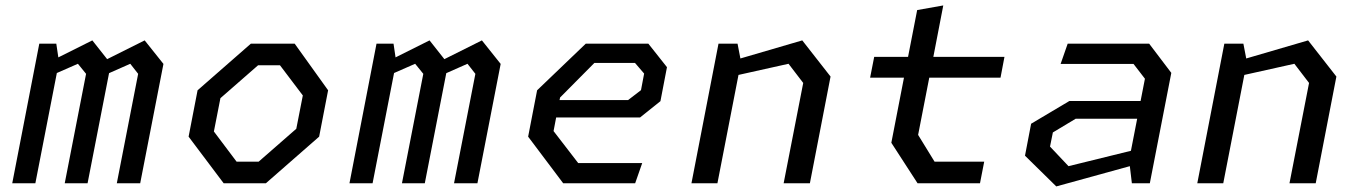

<svg xmlns="http://www.w3.org/2000/svg" viewBox="-20 -674 5000 706"><path d="M409.5 0H495.5L581 -439L512 -525.5L374 -456.5L319.5 -525.5L194.5 -463L187 -513.5H124.5L25 0H110L189 -405.5L266.5 -439.5L296.5 -402.5L218 0H302L381 -405L459 -439.5L488 -402.5Z M802.5 0H957.5L1153.5 -171.5L1186.5 -342L1063.5 -513.5H902.5L706.5 -342L673.5 -171.5ZM766.5 -190.5 790.5 -313 929 -434H1009.5L1093.5 -323L1069.5 -200.5L931 -79.5H850Z M1649.5 0H1735.5L1821 -439L1752 -525.5L1614 -456.5L1559.5 -525.5L1434.5 -463L1427 -513.5H1364.5L1265 0H1350L1429 -405.5L1506.5 -439.5L1536.5 -402.5L1458 0H1542L1621 -405L1699 -439.5L1728 -402.5Z M2051 0H2315.5L2341.5 -74.5H2106L2015.5 -192L2025 -242H2333.5L2408.5 -302L2432.5 -427L2364 -513.5H2134L1955 -342L1922 -171.5ZM2037.5 -306 2039.5 -315.5 2165.5 -442.5H2315L2348.5 -403.5L2337 -342.5L2289.5 -306Z M2861.5 0H2958L3034 -392.5L2930 -525.5L2702.5 -459L2692 -513.5H2622L2522.5 0H2618L2695.5 -398.5L2879.5 -439.5L2933.5 -369Z M3354 0H3583.5L3599 -79.5H3416.5L3356 -178L3397 -388.5H3659L3673.5 -465H3412L3448.5 -654L3352.5 -637L3319 -465H3194.5L3179.5 -388.5H3304L3257.5 -149Z M4142 0H4208L4287 -406L4205.5 -513.5H3906L3880 -439H4148L4190 -384.5L4174 -302.5H3912L3771.5 -219L3749 -101.5L3864 11.5L4134.5 -63ZM3841 -135 3851.5 -187 3935.5 -237.5H4161.5L4138.5 -119.5L3909 -63Z M4721.5 0H4818L4894 -392.5L4790 -525.5L4562.5 -459L4552 -513.5H4482L4382.5 0H4478L4555.5 -398.5L4739.5 -439.5L4793.5 -369Z"/></svg>

Font: Monaspace Krypton
Style: Italic
Weight: 400
Italic angle: -11°
Designer: Riley Cran & the Lettermatic Team
Foundry: Lettermatic
Version: Version 1.101 (Monaspace Krypton)